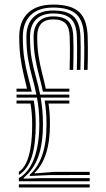

<svg xmlns="http://www.w3.org/2000/svg" viewBox="-20 -827 469 847"><path d="M63.2 -27.5V-41.4Q92.3 -57.5 112.4 -90.4Q132.5 -123.2 143 -171Q153.5 -218.8 153.5 -279.2Q153.5 -313.8 150.7 -342.5Q147.9 -371.2 143.1 -396.5H52.9V-409.6H140.7Q132.2 -450.7 121.8 -487.6Q111.4 -524.4 103.9 -566.7Q96.5 -608.9 96.5 -665.6Q96.8 -721.1 127.4 -750.9Q157.9 -780.7 214.7 -780.7Q277.3 -780.7 305.3 -753.7Q333.2 -726.8 335 -664.5Q335.9 -639.7 335.9 -616.7Q336 -593.8 335.7 -569.9Q335.4 -546.1 334.6 -518.7H318.8Q319.6 -546.3 319.9 -570.1Q320.1 -593.8 320.1 -616.6Q320.1 -639.4 319.2 -663.9Q317.6 -719.6 293.4 -743.6Q269.1 -767.6 214.7 -767.6Q165.5 -767.6 139.1 -741.2Q112.7 -714.7 112.4 -665.4Q112.3 -608.3 120 -566.7Q127.7 -525 138.3 -488.5Q148.8 -452 157.1 -409.6H285.9V-396.5H159.5Q163.9 -371.4 166.7 -342.7Q169.4 -314 169.4 -279.2Q169.4 -193 148.9 -135.9Q128.4 -78.8 84.6 -43V-38.9L168.9 -41.3H375.7V-27.5ZM52.9 -422.6V-435.7H99.2Q91.6 -468.3 83.6 -501.6Q75.7 -534.8 70.2 -574.4Q64.8 -613.9 64.9 -665.7Q65.2 -733.8 104.1 -770.3Q142.9 -806.8 214.7 -806.8Q294 -806.8 329.3 -773.9Q364.5 -741 366.7 -665.4Q367.6 -640.6 367.6 -617.5Q367.6 -594.5 367.4 -570.4Q367.1 -546.4 366.3 -518.7H350.5Q351.3 -546.5 351.5 -570.4Q351.8 -594.3 351.8 -617.3Q351.8 -640.3 350.8 -664.8Q349 -734 317.3 -763.9Q285.6 -793.7 214.7 -793.7Q150.3 -793.7 115.7 -760.6Q81 -727.4 80.7 -665.7Q80.7 -611.3 87 -570Q93.4 -528.8 102.7 -493.8Q112 -458.9 120.2 -422.6ZM169.4 -422.6Q160.9 -461.8 151.3 -497.7Q141.7 -533.6 134.9 -573.7Q128.2 -613.8 128.2 -665.4Q128.5 -708.3 150.8 -731.4Q173.2 -754.6 214.7 -754.6Q260.9 -754.6 281.5 -733.4Q302 -712.3 303.3 -663.6Q304.3 -639.1 304.3 -616.3Q304.3 -593.6 304 -570Q303.8 -546.3 303 -518.7H287.1Q287.9 -546.4 288.2 -570Q288.5 -593.6 288.4 -616.2Q288.4 -638.8 287.5 -663.1Q286.5 -705.1 269.5 -723.3Q252.4 -741.5 214.7 -741.5Q144.2 -741.5 144.1 -665.3Q144.1 -617.1 150.2 -579.1Q156.3 -541.2 165.1 -507Q174 -472.8 182.1 -435.7H285.9V-422.6ZM63.2 -55.2V-69.1Q80.8 -80.1 93.9 -105.4Q107.1 -130.8 114.5 -173.5Q121.9 -216.3 121.9 -279.2Q121.9 -305.4 119.9 -327.8Q117.9 -350.2 114.5 -370.4H52.9V-383.4H128.9Q132.8 -360.6 135.3 -335Q137.7 -309.4 137.7 -279.2Q137.7 -189.3 120 -134.4Q102.3 -79.6 63.2 -55.2ZM111.4 -50.6 111.3 -56.2Q145.6 -85.7 165.4 -140.4Q185.2 -195 185.2 -279.2Q185.2 -309.4 183 -335Q180.8 -360.6 177.1 -383.5L285.9 -383.4V-370.4H194.1Q197 -350.4 198.7 -327.9Q200.3 -305.4 200.3 -279.5Q200.3 -202.9 182.9 -149.4Q165.4 -95.8 132.9 -65V-62L218.2 -68.8H375.7V-55.1L196.3 -54.6ZM63.2 0V-13.8H375.7V0Z"/></svg>

Font: Big Shoulders Inline Text Thin
Style: Regular
Weight: 100
Designer: Patric King
Foundry: XO Type Co
Version: Version 2.002